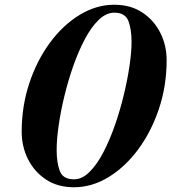

<svg xmlns="http://www.w3.org/2000/svg" viewBox="-20 -780 723 810"><path d="M462 -760Q531 -760 580.5 -727.2Q630 -694.5 656.5 -641.2Q683 -588 683 -526Q683 -417.5 650.5 -320.8Q618 -224 562.8 -149.5Q507.5 -75 437.5 -32.5Q367.5 10 292 10Q223 10 173.8 -22.8Q124.5 -55.5 98 -108.8Q71.5 -162 71.5 -224Q71.5 -332.5 103.8 -429.2Q136 -526 191.2 -600.5Q246.5 -675 316.5 -717.5Q386.5 -760 462 -760ZM462 -726.5Q428 -726.5 396.8 -696.5Q365.5 -666.5 338.5 -615.8Q311.5 -565 289.5 -502.8Q267.5 -440.5 251.8 -375.2Q236 -310 227.5 -250.8Q219 -191.5 219 -147.5Q219 -94 232.2 -58.8Q245.5 -23.5 292 -23.5Q326 -23.5 357.2 -54.2Q388.5 -85 415.5 -136.5Q442.5 -188 464.5 -251Q486.5 -314 502.2 -379.2Q518 -444.5 526.5 -503Q535 -561.5 535 -603Q535 -656 521.8 -691.2Q508.5 -726.5 462 -726.5Z"/></svg>

Font: Bodoni* 06pt
Style: Bold Italic
Weight: 700
Italic angle: -13°
Version: Version 2.3